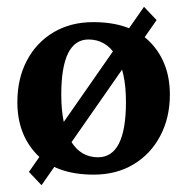

<svg xmlns="http://www.w3.org/2000/svg" viewBox="-20 -497 562 564"><path d="M65 8 403 -477 440 -438 102 47ZM31 -197Q31 -266 58.9 -319Q86.7 -372 137.1 -402Q187.5 -432 253.9 -432Q364.3 -432 421.7 -372.5Q479 -313 479 -219Q479 -151 450.6 -97.5Q422.3 -44 371.9 -14Q321.6 16 255.3 16Q145 16 88 -43.5Q31 -103 31 -197ZM160 -219Q160 -129 188.5 -82Q217 -35 268 -35Q350 -35 350 -197.3Q350 -287 320.4 -334Q290.9 -381 240 -381Q160 -381 160 -219Z"/></svg>

Font: Buenard
Style: Regular
Weight: 400
Version: Version 2.000